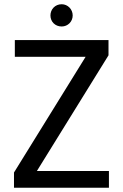

<svg xmlns="http://www.w3.org/2000/svg" viewBox="-20 -886 581 906"><path d="M271 -761C300 -761 323 -784 323 -813C323 -842 300 -866 271 -866C240 -866 218 -842 218 -813C218 -784 240 -761 271 -761ZM492 -697H50V-618H384L46 -72V0H494V-79H154L492 -625Z"/></svg>

Font: Matrixport Regular
Style: Regular
Weight: 400
Designer: Ninad Kale (Devanagari), Jonny Pinhorn (Latin)
Foundry: Indian Type Foundry
Version: Version 3.200;PS 1.000;hotconv 16.6.54;makeotf.lib2.5.65590